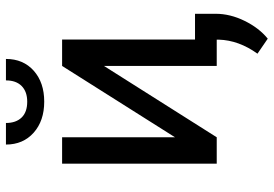

<svg xmlns="http://www.w3.org/2000/svg" viewBox="-160 -600 935 656"><g transform="rotate(-90 308.0 -272.5)"><path d="M410.2 -528.3H500.5V0H410.2V-385.3L166.5 0H76.2V-528.3H166.5V-142.6ZM434.1 -720.2Q434.1 -661.1 393.8 -625.2Q353.5 -589.4 288.1 -589.4Q222.7 -589.4 182.1 -625.5Q141.6 -661.6 141.6 -720.2H215.3Q215.3 -686 233.9 -666.7Q252.4 -647.5 288.1 -647.5Q322.3 -647.5 341.6 -666.5Q360.8 -685.5 360.8 -720.2ZM503.4 174.3 452.1 139.2Q498 75.2 500 7.3V-74.2H588.4V-3.4Q588.4 45.9 564.2 95.2Q540 144.5 503.4 174.3Z"/></g></svg>

Font: Roboto-ThirdPerson-AD3FC
Style: ThirdPerson-AD3FC
Weight: 400
Designer: Google
Version: Version 2.137; 2017